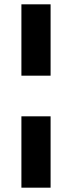

<svg xmlns="http://www.w3.org/2000/svg" viewBox="-20 -770 334 888"><path d="M79 98H214V-232H79ZM214 -750H79V-420H214Z"/></svg>

Font: Bounded Med
Style: Regular
Weight: 500
Designer: Vlad Churkin
Version: Version 3.0